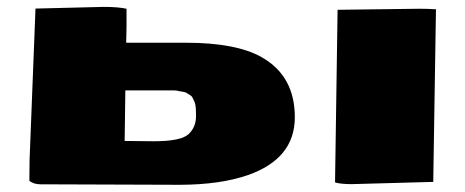

<svg xmlns="http://www.w3.org/2000/svg" viewBox="-20 -526 1331 549"><path d="M419.4 -122.1Q497.1 -122.1 518.8 -142.1Q540.5 -162.1 540.5 -194.1Q540.5 -226.1 536.4 -234.4Q532.2 -242.7 530.3 -247.1Q528.3 -251.5 522.2 -254.9Q516.1 -258.3 513.2 -260.5Q510.3 -262.7 501.2 -263.9Q492.2 -265.1 488.3 -266.4Q484.4 -267.6 472.7 -267.6H338.4L336.4 -123ZM494.6 2.4 96.2 1Q76.7 1 64 -8.8Q64 -45.9 64.5 -66.9L81.5 -501.5L276.4 -506.3Q317.4 -506.3 341.8 -501V-449.7L340.8 -403.8H512.2Q655.3 -403.8 728.5 -362.3Q823.2 -308.6 823 -190.4Q822.8 -72.3 689 -25.4Q610.4 2 494.6 2.4ZM1179.7 -501Q1203.1 -501 1226.6 -499.5L1218.8 -5.9L985.8 0.5Q954.1 0.5 938 -4.4L945.3 -498Z"/></svg>

Font: Seymour One
Style: Book
Weight: 400
Designer: vernon adams
Foundry: vernon adams
Version: Version 1.000; ttfautohint (v0.93) -l 8 -r 50 -G 200 -x 0 -w